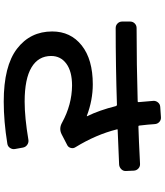

<svg xmlns="http://www.w3.org/2000/svg" viewBox="54 -896 892 1040"><g transform="rotate(90 500.0 -376.0)"><path d="M131.8 -556.6Q117.2 -556.6 106.9 -566.9Q96.7 -577.1 96.7 -591.8V-634.8Q96.7 -649.4 106.9 -659.7Q117.2 -669.9 131.8 -669.9Q330.1 -669.9 529.3 -675.8Q533.2 -675.8 533.2 -680.7Q530.3 -709 526.4 -759.8Q525.4 -774.4 534.7 -785.6Q543.9 -796.9 558.6 -797.9L615.2 -801.8Q629.9 -802.7 640.6 -793Q651.4 -783.2 652.3 -767.6Q654.3 -733.4 660.2 -684.6Q660.2 -679.7 665 -679.7Q733.4 -681.6 867.2 -688.5Q881.8 -689.5 892.6 -679.7Q903.3 -669.9 904.3 -655.3L906.2 -612.3Q907.2 -597.7 896.5 -586.9Q885.7 -576.2 871.1 -575.2Q747.1 -569.3 684.6 -567.4Q678.7 -567.4 680.7 -563.5Q709 -450.2 777.3 -338.9Q785.2 -327.1 781.2 -313Q777.3 -298.8 763.7 -293L707 -263.7Q675.8 -248 643.6 -266.6Q546.9 -319.3 443.4 -320.3Q367.2 -320.3 325.2 -289.6Q283.2 -258.8 283.2 -207Q283.2 -137.7 345.2 -100.6Q407.2 -63.5 530.3 -63.5Q616.2 -63.5 738.3 -84Q752 -85.9 764.2 -77.6Q776.4 -69.3 779.3 -54.7L787.1 -11.7Q790 2 781.7 15.1Q773.4 28.3 757.8 30.3Q637.7 49.8 530.3 49.8Q337.9 49.8 244.1 -22Q150.4 -93.8 150.4 -212.9Q150.4 -312.5 226.1 -372.6Q301.8 -432.6 436.5 -432.6Q522.5 -432.6 607.4 -400.4H609.4V-402.3Q577.1 -467.8 554.7 -557.6Q552.7 -562.5 548.8 -563.5Q338.9 -556.6 131.8 -556.6Z"/></g></svg>

Font: Rounded-L Mgen+ 1m bold
Style: Bold
Weight: 700
Designer: [Source Han Sans]
Ryoko NISHIZUKA  (kana & ideographs); Paul D. Hunt (Latin, Greek & Cyrillic); Wenlong ZHANG  (bopomofo
Version: Version 1.059.20150602